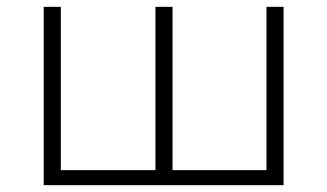

<svg xmlns="http://www.w3.org/2000/svg" viewBox="-20 -542 958 562"><path d="M108 0H810V-522H760V-44H485V-522H435V-44H158V-522H108Z"/></svg>

Font: Chess Sans Light
Style: Regular
Weight: 300
Designer: Wolf Bōese
Foundry: Wolf Bōese
Version: Version 7.223;Glyphs 3.3 (3306)